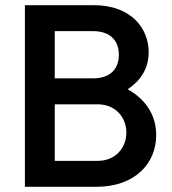

<svg xmlns="http://www.w3.org/2000/svg" viewBox="-20 -720 662 740"><path d="M76 0H351C501 0 582 -91 582 -199C582 -276 542 -337 472 -376C525 -411 553 -459 553 -519C553 -612 484 -700 342 -700H76ZM191 -100V-318H356C426 -318 467 -267 467 -209C467 -151 426 -100 356 -100ZM191 -418V-600H339C399 -600 438 -569 438 -509C438 -449 399 -418 339 -418Z"/></svg>

Font: MV Cash Medium
Style: Regular
Weight: 500
Designer: Rodrigo Fuenzalida
Foundry: fragTYPE
Version: Version 1.100;Glyphs 3.1.2 (3151)